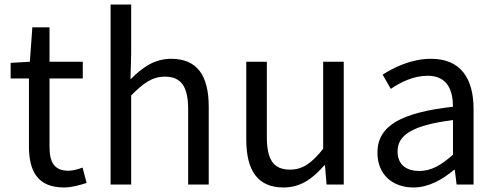

<svg xmlns="http://www.w3.org/2000/svg" viewBox="-20 -816 2195 849"><path d="M27 -469H108V-168C108 -59 147 13 263 13C296 13 332 3 363 -7L345 -75C327 -68 302 -61 283 -61C220 -61 199 -99 199 -166V-469H346V-543H199V-695H123L112 -543L27 -538Z M469 0H560V-394C615 -449 653 -477 709 -477C781 -477 812 -434 812 -332V0H903V-344C903 -483 851 -556 737 -556C661 -556 608 -516 557 -465L560 -578V-796H469Z M1069 -543V-199C1069 -61 1120 13 1234 13C1309 13 1363 -26 1414 -85H1417L1424 0H1500V-543H1409V-158C1357 -93 1318 -66 1262 -66C1190 -66 1160 -109 1160 -210V-543Z M1808 13C1876 13 1936 -22 1988 -65H1991L1999 0H2074V-334C2074 -468 2018 -556 1886 -556C1799 -556 1722 -518 1672 -486L1708 -423C1751 -452 1808 -481 1871 -481C1960 -481 1983 -414 1983 -344C1752 -318 1649 -259 1649 -141C1649 -43 1717 13 1808 13ZM1834 -60C1780 -60 1738 -85 1738 -147C1738 -217 1800 -262 1983 -285V-132C1930 -85 1887 -60 1834 -60Z"/></svg>

Font: Kinto Sans
Style: Regular
Weight: 400
Designer: Authors: Ryoko NISHIZUKA  (kana & ideographs); Paul D. Hunt (Latin, Greek & Cyrillic); Wenlong ZHANG  (bopomofo); Sandol
Foundry: Adobe Systems Incorporated, ookami Inc.
Version: Version 0.001